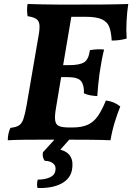

<svg xmlns="http://www.w3.org/2000/svg" viewBox="-20 -699 662 961"><path d="M19 3Q19 -13 22 -28Q25 -43 32 -59Q60 -62 74.5 -71Q89 -80 97 -103Q105 -126 113 -171L173 -520Q180 -558 177 -577.5Q174 -597 159.5 -605.5Q145 -614 118 -618Q116 -632 115.5 -647Q115 -662 118 -679Q153 -678 195.5 -677Q238 -676 278 -676Q318 -676 344 -676Q435 -676 499 -676.5Q563 -677 622 -679Q616 -640 613.5 -593Q611 -546 614 -506Q580 -496 539 -496Q537 -535 528 -561.5Q519 -588 491.5 -601.5Q464 -615 408 -615H337L296 -373H326Q379 -373 401.5 -387.5Q424 -402 430 -448Q447 -451 464.5 -452Q482 -453 501 -451Q494 -424 489 -396Q484 -368 478 -330Q470 -269 467 -218Q448 -219 431.5 -222Q415 -225 400 -232Q402 -271 386.5 -292Q371 -313 319 -313H286L261 -163Q253 -119 256 -97Q259 -75 275.5 -68Q292 -61 326 -61H343Q390 -61 420 -75Q450 -89 470.5 -119Q491 -149 510 -196Q532 -193 549 -186Q566 -179 582 -166Q568 -132 554.5 -88Q541 -44 533 3Q489 1 425 0.5Q361 0 296 0Q254 0 203 0Q152 0 103 0.5Q54 1 19 3ZM168 242Q165 233 165.5 221.5Q166 210 169 200Q203 200 228 189.5Q253 179 257 157Q262 132 246 119Q230 106 204 106Q190 88 195 63L267 -16H341L282 50Q356 70 340 153Q331 197 286 220.5Q241 244 168 242Z"/></svg>

Font: Vollkorn
Style: Bold Italic
Weight: 700
Italic angle: -11°
Designer: Friedrich Althausen
Foundry: Friedrich Althausen
Version: Version 5.000; ttfautohint (v1.8.3)